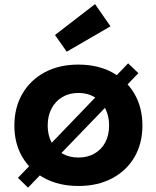

<svg xmlns="http://www.w3.org/2000/svg" viewBox="-20 -868 738 908"><path d="M586 -568.5 634.5 -522 112.5 19.5 65 -27ZM351 11.5Q259.5 11.5 191.5 -24.8Q123.5 -61 85.8 -125.2Q48 -189.5 48 -274Q48 -359.5 85.8 -424.5Q123.5 -489.5 191.5 -526Q259.5 -562.5 350.5 -562.5Q442 -562.5 510 -526Q578 -489.5 615.8 -424.5Q653.5 -359.5 653.5 -274Q653.5 -189.5 616 -125.2Q578.5 -61 510.5 -24.8Q442.5 11.5 351 11.5ZM351 -123Q394 -123 426.8 -141.8Q459.5 -160.5 477.8 -194.5Q496 -228.5 496 -274.5Q496 -320 477.8 -354.8Q459.5 -389.5 426.8 -409Q394 -428.5 351 -428.5Q307.5 -428.5 274.8 -409Q242 -389.5 223.8 -354.8Q205.5 -320 205.5 -274.5Q205.5 -228.5 223.8 -194.5Q242 -160.5 274.8 -141.8Q307.5 -123 351 -123ZM429.5 -848.5 502.5 -743.5 295.5 -623.5 240 -702.5Z"/></svg>

Font: Hepta Slab
Style: Bold
Weight: 700
Designer: Michael LaGattuta
Foundry: Michael LaGattuta
Version: Version 1.100